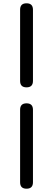

<svg xmlns="http://www.w3.org/2000/svg" viewBox="-20 -864 321 1165"><path d="M102 -589V-373C102 -347 115 -334 141 -334C167 -334 180 -347 180 -373V-589V-805C180 -831 167 -844 141 -844C115 -844 102 -831 102 -805ZM102 22V242C102 268 115 281 141 281C167 281 180 268 180 242V22V-198C180 -224 167 -237 141 -237C115 -237 102 -224 102 -198Z"/></svg>

Font: GenSenRounded2 TW M
Style: Regular
Weight: 500
Version: Version 2.100;PS 2.1;hotconv 16.6.51;makeotf.lib2.5.65220 DE